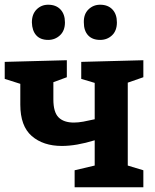

<svg xmlns="http://www.w3.org/2000/svg" viewBox="-20 -793 656 813"><path d="M587 -72V0H296V-72L381 -92V-199Q303 -175 242 -175Q163 -175 114.5 -217Q66 -259 66 -350V-438L0 -459V-531L263 -538V-466L206 -445V-372Q206 -318 228 -296Q250 -274 293 -274Q311 -274 333 -278Q355 -282 381 -288V-442L324 -459V-531L587 -538V-466L521 -443V-92ZM404 -624Q371 -624 353 -643.5Q335 -663 335 -698Q334 -733 354.5 -753Q375 -773 404 -773Q437 -773 456 -753Q475 -733 475 -698Q475 -663 454.5 -643.5Q434 -624 404 -624ZM184 -624Q151 -624 133.5 -643.5Q116 -663 115 -698Q115 -733 135 -753Q155 -773 184 -773Q217 -773 236 -753Q255 -733 255 -698Q255 -663 234 -643.5Q213 -624 184 -624Z"/></svg>

Font: Bitter
Style: Bold
Weight: 700
Designer: Sol Matas, and Bitter project Authors
Foundry: Sol Matas
Version: Version 2.001